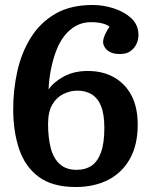

<svg xmlns="http://www.w3.org/2000/svg" viewBox="-20 -737 607 771"><path d="M284 14Q191 14 136 -26.5Q81 -67 57 -138Q33 -209 33 -298Q33 -376 49.5 -450.5Q66 -525 103.5 -585.5Q141 -646 202 -681.5Q263 -717 352 -717Q394 -717 436.5 -703.5Q479 -690 507.5 -663.5Q536 -637 536 -596Q536 -577 527.5 -559.5Q519 -542 503 -531Q487 -520 462 -520Q438 -520 423 -527.5Q408 -535 401 -546.5Q394 -558 394 -568Q394 -575 396.5 -584Q399 -593 404.5 -604Q410 -615 420 -630Q408 -639 389 -643.5Q370 -648 345 -648Q312 -648 285.5 -633.5Q259 -619 239 -593.5Q219 -568 206 -534Q193 -500 185 -460.5Q177 -421 175 -378Q196 -408 236.5 -430Q277 -452 333 -452Q392 -452 437 -427Q482 -402 507.5 -354.5Q533 -307 533 -236Q533 -155 501.5 -99Q470 -43 414 -14.5Q358 14 284 14ZM288 -55Q323 -55 347.5 -71.5Q372 -88 385.5 -125Q399 -162 399 -223Q399 -278 386 -310.5Q373 -343 348.5 -358Q324 -373 291 -373Q262 -373 234.5 -359.5Q207 -346 190 -317Q173 -288 173 -240Q173 -185 183.5 -143.5Q194 -102 219.5 -78.5Q245 -55 288 -55Z"/></svg>

Font: Literata 18pt SemiBold
Style: Regular
Weight: 600
Designer: Latin by Veronika Burian and Jose Scaglione. Greek by Irene Vlachou. Cyrillic by Vera Evstafieva.
Foundry: TypeTogether
Version: Version 3.103;gftools[0.9.29]